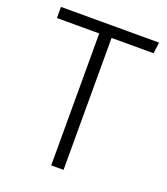

<svg xmlns="http://www.w3.org/2000/svg" viewBox="-128 -775 751 864"><g transform="rotate(20 247.5 -342.5)"><path d="M276.9 -631.8V0H217.8V-631.8H15.1V-685.1H484.9L478 -631.8Z"/></g></svg>

Font: FiraSans-Light
Style: Regular
Weight: 300
Designer: Carrois Corporate & Edenspiekermann AG
Foundry: Carrois Corporate GbR & Edenspiekermann AG
Version: Version 3.106;PS 003.106;hotconv 1.0.70;makeotf.lib2.5.58329